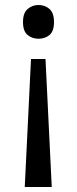

<svg xmlns="http://www.w3.org/2000/svg" viewBox="-20 -566 309 768"><path d="M196 -478Q196 -441 178 -426Q160 -411 134 -411Q109 -411 90.5 -426Q72 -441 72 -478Q72 -514 90.5 -530Q109 -546 134 -546Q160 -546 178 -530Q196 -514 196 -478ZM104 -330H162L187 182H79Z"/></svg>

Font: Noto Sans Khojki
Style: Regular
Weight: 400
Designer: Monotype Design Team
Foundry: Monotype Imaging Inc.
Version: Version 2.003; ttfautohint (v1.8.4.7-5d5b)